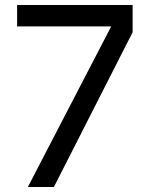

<svg xmlns="http://www.w3.org/2000/svg" viewBox="-20 -747 586 767"><path d="M509.8 -727.1H48.3V-641.6H424.3L91.3 0H195.3L509.8 -618.2Z"/></svg>

Font: SG Kara SemiBold
Style: Regular
Weight: 400
Designer: Damoon Khanjanzadeh
Version: Version 1.000